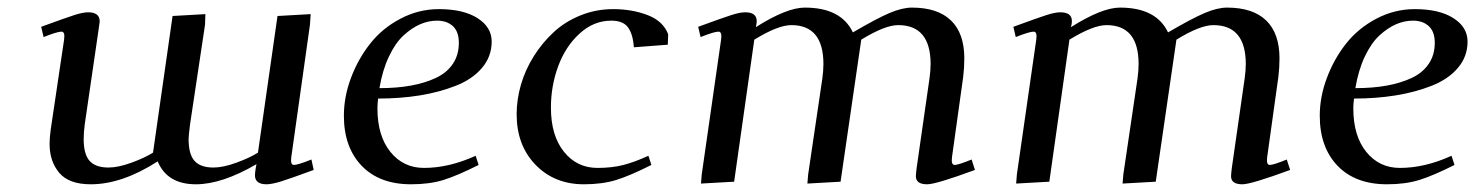

<svg xmlns="http://www.w3.org/2000/svg" viewBox="-20 -476 3865 503"><path d="M87.9 -405.8Q151.9 -429.2 174.6 -436.5Q197.3 -443.8 210.9 -443.8Q241.2 -443.8 241.2 -419.9Q241.2 -418.9 238.8 -401.9L202.1 -150.9Q199.2 -128.4 199.2 -111.8Q199.2 -71.8 214.8 -54.4Q230.5 -37.1 264.2 -37.1Q289.6 -37.1 324.5 -49.8Q359.4 -62.5 380.9 -76.2L432.1 -434.1L518.1 -439L517.1 -411.1L478 -150.9Q474.1 -120.6 474.1 -111.8Q474.1 -71.8 489.7 -54.4Q505.4 -37.1 539.1 -37.1Q564.5 -37.1 599.4 -49.8Q634.3 -62.5 655.8 -76.2L707 -434.1L793.9 -439L792 -411.1L743.2 -64.9Q740.2 -43.9 750 -43.9Q760.3 -43.9 795.9 -58.1L801.8 -30.8Q740.7 -8.3 716.3 -0.7Q691.9 6.8 678.2 6.8Q647.9 6.8 647.9 -17.1Q647.9 -21.5 649.9 -35.2L651.9 -45.9Q561.5 6.8 493.2 6.8Q418 6.8 393.1 -53.2Q299.8 6.8 217.8 6.8Q160.6 6.8 135.3 -23.2Q109.9 -53.2 109.9 -99.1Q109.9 -114.7 112.8 -136.2L147.9 -372.1Q150.9 -393.1 141.1 -393.1Q129.9 -393.1 94.2 -378.9Z M880.9 -172.9Q880.9 -222.2 899.4 -271.7Q918 -321.3 949.7 -361.6Q981.4 -401.9 1029.1 -427Q1076.7 -452.1 1129.9 -452.1Q1193.8 -452.1 1231 -428.5Q1268.1 -404.8 1268.1 -367.2Q1268.1 -328.1 1242.9 -298.3Q1217.8 -268.6 1174.6 -251.5Q1131.3 -234.4 1080.1 -226.1Q1028.8 -217.8 970.7 -217.8Q968.8 -205.6 968.8 -191.9Q968.8 -120.1 1002.7 -78.1Q1036.6 -36.1 1090.8 -36.1Q1156.2 -36.1 1226.1 -67.9L1233.9 -43.9Q1177.7 -15.6 1141.4 -4.4Q1105 6.8 1057.1 6.8Q974.1 6.8 927.5 -41.7Q880.9 -90.3 880.9 -172.9ZM974.1 -245.1Q1019.5 -245.1 1056.2 -251.7Q1092.8 -258.3 1121.6 -271.7Q1150.4 -285.2 1166.3 -308.6Q1182.1 -332 1182.1 -363.8Q1182.1 -393.1 1166.5 -407.5Q1150.9 -421.9 1125 -421.9Q1102.5 -421.9 1080.6 -412.4Q1058.6 -402.8 1037.1 -383.1Q1015.6 -363.3 998.8 -327.6Q981.9 -292 974.1 -245.1Z M1333.5 -176.8Q1333.5 -214.8 1344.7 -253.9Q1356 -293 1378.2 -328.4Q1400.4 -363.8 1430.4 -391.6Q1460.4 -419.4 1501 -435.8Q1541.5 -452.1 1586.4 -452.1Q1635.7 -452.1 1676.5 -436.5Q1717.3 -420.9 1730.5 -386.2L1729.5 -358.9L1640.6 -352.1Q1638.2 -386.7 1625.2 -404.3Q1612.3 -421.9 1581.5 -421.9Q1535.6 -421.9 1498.8 -388.4Q1461.9 -355 1442.6 -303.2Q1423.3 -251.5 1423.3 -193.8Q1423.3 -121.1 1457.3 -78.6Q1491.2 -36.1 1545.4 -36.1Q1583 -36.1 1612.8 -43.7Q1642.6 -51.3 1678.7 -67.9L1686.5 -43.9Q1630.4 -15.6 1594 -4.4Q1557.6 6.8 1509.8 6.8Q1432.6 6.8 1383.1 -44.2Q1333.5 -95.2 1333.5 -176.8Z M1809.1 -405.8Q1873 -429.2 1895.8 -436.5Q1918.5 -443.8 1932.1 -443.8Q1962.4 -443.8 1962.4 -420.9Q1962.4 -416 1961.4 -411.1L1960 -404.8Q2041 -456.1 2088.4 -456.1Q2183.6 -456.1 2214.4 -391.1Q2276.9 -427.7 2310.3 -441.9Q2343.8 -456.1 2369.1 -456.1Q2436.5 -456.1 2471.4 -422.4Q2506.3 -388.7 2506.3 -323.2Q2506.3 -298.8 2503.4 -274.9L2474.1 -64.9Q2471.2 -43.9 2481 -43.9Q2490.7 -43.9 2525.4 -58.1L2534.2 -30.8Q2432.1 6.8 2409.2 6.8Q2379.4 6.8 2379.4 -14.2Q2379.4 -19.5 2381.3 -35.2L2415 -270Q2418 -291.5 2418 -308.1Q2418 -410.2 2333 -410.2Q2298.3 -410.2 2236.3 -372.1L2182.1 0L2095.2 4.9L2097.2 -19L2134.3 -270Q2137.2 -291.5 2137.2 -308.1Q2137.2 -410.2 2053.2 -410.2Q2018.1 -410.2 1956.1 -372.1L1903.3 0L1816.4 4.9L1818.4 -19L1869.1 -372.1Q1872.1 -393.1 1862.3 -393.1Q1851.1 -393.1 1815.4 -378.9Z M2634.8 -405.8Q2698.7 -429.2 2721.4 -436.5Q2744.1 -443.8 2757.8 -443.8Q2788.1 -443.8 2788.1 -420.9Q2788.1 -416 2787.1 -411.1L2785.6 -404.8Q2866.7 -456.1 2914.1 -456.1Q3009.3 -456.1 3040 -391.1Q3102.5 -427.7 3136 -441.9Q3169.4 -456.1 3194.8 -456.1Q3262.2 -456.1 3297.1 -422.4Q3332 -388.7 3332 -323.2Q3332 -298.8 3329.1 -274.9L3299.8 -64.9Q3296.9 -43.9 3306.6 -43.9Q3316.4 -43.9 3351.1 -58.1L3359.9 -30.8Q3257.8 6.8 3234.9 6.8Q3205.1 6.8 3205.1 -14.2Q3205.1 -19.5 3207 -35.2L3240.7 -270Q3243.7 -291.5 3243.7 -308.1Q3243.7 -410.2 3158.7 -410.2Q3124 -410.2 3062 -372.1L3007.8 0L2920.9 4.9L2922.9 -19L2960 -270Q2962.9 -291.5 2962.9 -308.1Q2962.9 -410.2 2878.9 -410.2Q2843.8 -410.2 2781.7 -372.1L2729 0L2642.1 4.9L2644 -19L2694.8 -372.1Q2697.8 -393.1 2688 -393.1Q2676.8 -393.1 2641.1 -378.9Z M3437.5 -172.9Q3437.5 -222.2 3456.1 -271.7Q3474.6 -321.3 3506.3 -361.6Q3538.1 -401.9 3585.7 -427Q3633.3 -452.1 3686.5 -452.1Q3750.5 -452.1 3787.6 -428.5Q3824.7 -404.8 3824.7 -367.2Q3824.7 -328.1 3799.6 -298.3Q3774.4 -268.6 3731.2 -251.5Q3688 -234.4 3636.7 -226.1Q3585.4 -217.8 3527.3 -217.8Q3525.4 -205.6 3525.4 -191.9Q3525.4 -120.1 3559.3 -78.1Q3593.3 -36.1 3647.5 -36.1Q3712.9 -36.1 3782.7 -67.9L3790.5 -43.9Q3734.4 -15.6 3698 -4.4Q3661.6 6.8 3613.8 6.8Q3530.8 6.8 3484.1 -41.7Q3437.5 -90.3 3437.5 -172.9ZM3530.8 -245.1Q3576.2 -245.1 3612.8 -251.7Q3649.4 -258.3 3678.2 -271.7Q3707 -285.2 3722.9 -308.6Q3738.8 -332 3738.8 -363.8Q3738.8 -393.1 3723.1 -407.5Q3707.5 -421.9 3681.6 -421.9Q3659.2 -421.9 3637.2 -412.4Q3615.2 -402.8 3593.8 -383.1Q3572.3 -363.3 3555.4 -327.6Q3538.6 -292 3530.8 -245.1Z"/></svg>

Font: Dehuti Alt
Style: Bold-Italic
Weight: 700
Version: Version 1.2